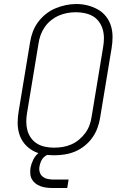

<svg xmlns="http://www.w3.org/2000/svg" viewBox="-20 -766 640 957"><path d="M249 8Q220 8 192 2.5Q164 -3 141 -16.5Q118 -30 101 -51Q84 -72 76 -98.5Q68 -125 68 -153.5Q68 -182 73 -211L130 -556Q134 -582 143.5 -607.5Q153 -633 169.5 -655.5Q186 -678 208.5 -696Q231 -714 256.5 -724.5Q282 -735 308 -740.5Q334 -746 361 -746Q390 -746 417 -739Q444 -732 467.5 -719Q491 -706 508 -684.5Q525 -663 533 -637Q541 -611 541 -582Q541 -553 536 -524L479 -179Q475 -153 465.5 -127.5Q456 -102 440 -79.5Q424 -57 401.5 -39Q379 -21 353.5 -10.5Q328 0 301.5 4Q275 8 249 8ZM249 -30Q271 -30 292.5 -33.5Q314 -37 335 -46Q356 -55 374 -70Q392 -85 405.5 -103.5Q419 -122 426.5 -143Q434 -164 437 -186L494 -531Q498 -553 498 -576Q498 -599 492 -619.5Q486 -640 473.5 -657.5Q461 -675 442.5 -685.5Q424 -696 402 -700.5Q380 -705 358 -705Q336 -705 314.5 -701Q293 -697 272.5 -688Q252 -679 234 -664.5Q216 -650 203 -631Q190 -612 182.5 -591.5Q175 -571 172 -549L115 -204Q111 -182 111 -159.5Q111 -137 116.5 -116.5Q122 -96 134.5 -78.5Q147 -61 165 -50Q183 -39 205 -34.5Q227 -30 249 -30ZM240 171Q225 171 210 169Q195 167 181.5 162Q168 157 157 148.5Q146 140 139 127.5Q132 115 131 100Q130 85 132 70Q136 50 145.5 30.5Q155 11 171.5 -3Q188 -17 208.5 -23Q229 -29 249 -29L244 0Q232 0 219.5 4.5Q207 9 198 18Q189 27 184 39Q179 51 177 63Q174 78 178 92Q182 106 193 114.5Q204 123 218 126Q232 129 247 129H322L315 171Z"/></svg>

Font: Iosevka Curly Slab XLtExObl
Style: Regular
Weight: 200
Width: 7
Italic angle: -9°
Monospace: yes
Designer: Belleve Invis
Foundry: Belleve Invis
Version: Version 11.0.0; ttfautohint (v1.8.3)